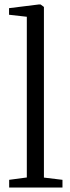

<svg xmlns="http://www.w3.org/2000/svg" viewBox="-20 -839 313 859"><path d="M100 -45V-764L20.5 -773V-802.5L153.5 -819H161.5L176.5 -808V-44.5L259.5 -34.5V0H21V-34.5Z"/></svg>

Font: Merriweather 60pt Light
Style: Regular
Weight: 300
Version: Version 2.100